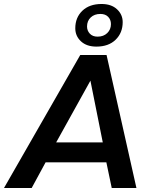

<svg xmlns="http://www.w3.org/2000/svg" viewBox="-43 -944 767 964"><path d="M-23 0 360 -668H492L642 0H518L491 -129H186L116 0ZM239 -229H473L411 -539ZM441 -710Q392 -710 363.5 -736.5Q335 -763 335 -802Q335 -856 370.5 -890Q406 -924 467 -924Q516 -924 544.5 -897.5Q573 -871 573 -833Q573 -779 537.5 -744.5Q502 -710 441 -710ZM447 -760Q477 -760 495.5 -778Q514 -796 514 -823Q514 -845 500 -859.5Q486 -874 461 -874Q431 -874 412.5 -856.5Q394 -839 394 -811Q394 -790 408 -775Q422 -760 447 -760Z"/></svg>

Font: Gantari SemiBold
Style: Italic
Weight: 600
Italic angle: -10°
Designer: Anugrah Pasau
Foundry: Lafontype
Version: Version 1.000